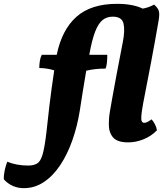

<svg xmlns="http://www.w3.org/2000/svg" viewBox="-173 -734 862 1002"><path d="M123 -448Q150 -579 226 -646.5Q302 -714 438 -714Q520 -714 572 -689Q605 -695 631 -710Q649 -695 655 -679.5Q661 -664 655 -628Q636 -518 615.5 -409.5Q595 -301 574 -194Q566 -150 564.5 -128.5Q563 -107 567.5 -100Q572 -93 579 -93Q587 -93 595.5 -97Q604 -101 618 -111Q627 -102 635.5 -85.5Q644 -69 646 -54Q616 -23 576 -7Q536 9 496 9Q438 9 416 -18Q394 -45 395 -88Q395 -100 396 -115.5Q397 -131 401.5 -157.5Q406 -184 414 -228.5Q422 -273 435 -343Q448 -413 468 -515Q480 -576 471.5 -611.5Q463 -647 415 -647Q385 -647 363 -630Q341 -613 324 -570Q307 -527 293 -448H387Q387 -427 385 -407.5Q383 -388 378 -376Q350 -376 326.5 -373.5Q303 -371 277 -365Q267 -305 258.5 -253Q250 -201 243 -154Q230 -74 204.5 -1.5Q179 71 141.5 127.5Q104 184 56 216Q8 248 -49 248Q-78 248 -104.5 237Q-131 226 -153 202Q-154 181 -148.5 155Q-143 129 -135 110Q-111 120 -83.5 125Q-56 130 -26 130Q3 130 21 119Q39 108 49.5 71.5Q60 35 69 -41Q75 -100 85 -183.5Q95 -267 110 -367Q87 -374 67 -376.5Q47 -379 32 -379Q32 -398 35 -416.5Q38 -435 45 -448Z"/></svg>

Font: Vollkorn ExtraBold
Style: Italic
Weight: 800
Italic angle: -11°
Designer: Friedrich Althausen
Foundry: Friedrich Althausen
Version: Version 5.000; ttfautohint (v1.8.3)